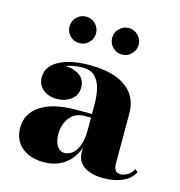

<svg xmlns="http://www.w3.org/2000/svg" viewBox="-103 -767 812 868"><g transform="rotate(15 303.0 -333.0)"><path d="M457 10Q420.5 10 392.5 0.2Q364.5 -9.5 349 -29.2Q333.5 -49 333.5 -79.5V-304.5Q333.5 -340.5 326 -373.5Q318.5 -406.5 298 -427.8Q277.5 -449 237.5 -449Q217 -449 192.5 -444.2Q168 -439.5 146 -429Q124 -418.5 109.8 -401.2Q95.5 -384 95.5 -358.5H72Q72 -392.5 98.8 -414Q125.5 -435.5 162 -435.5Q199.5 -435.5 227.5 -416.2Q255.5 -397 255.5 -360.5Q255.5 -322.5 227.2 -302Q199 -281.5 162 -281.5Q122.5 -281.5 96.8 -302.5Q71 -323.5 71 -358.5Q71 -389 88 -409.8Q105 -430.5 133.2 -443.5Q161.5 -456.5 195.5 -462.2Q229.5 -468 264 -468Q343.5 -468 394.8 -447.8Q446 -427.5 471 -390.8Q496 -354 496 -304.5V-67Q496 -50 503.2 -38.5Q510.5 -27 529 -27Q541 -27 558.8 -36.2Q576.5 -45.5 587.5 -67L600.5 -57Q585.5 -24 547 -7Q508.5 10 457 10ZM178.5 10Q113.5 10 74.8 -23.2Q36 -56.5 36 -113.5Q36 -180.5 94.2 -218.8Q152.5 -257 259 -257H380V-240H306Q271 -240 250 -223.2Q229 -206.5 219.5 -181.8Q210 -157 210 -133.5Q210 -110 215.5 -92.5Q221 -75 232 -64.8Q243 -54.5 260 -54.5Q278 -54.5 294.8 -67.8Q311.5 -81 322.5 -109Q333.5 -137 333.5 -181H346.5Q346.5 -122.5 325.5 -79.5Q304.5 -36.5 266.8 -13.2Q229 10 178.5 10ZM394.5 -551.5Q369 -551.5 350.8 -569.8Q332.5 -588 332.5 -613.5Q332.5 -639 350.8 -657.2Q369 -675.5 394.5 -675.5Q420 -675.5 438.2 -657.2Q456.5 -639 456.5 -613.5Q456.5 -588 438.2 -569.8Q420 -551.5 394.5 -551.5ZM194.5 -551.5Q169 -551.5 151 -569.8Q133 -588 133 -613.5Q133 -639 151 -657.2Q169 -675.5 195 -675.5Q220.5 -675.5 238.8 -657.2Q257 -639 257 -613.5Q257 -588 238.8 -569.8Q220.5 -551.5 194.5 -551.5Z"/></g></svg>

Font: Bodoni Moda 11pt ExtraBold
Style: Regular
Weight: 800
Designer: Owen Earl
Foundry: indestructible type
Version: Version 2.004